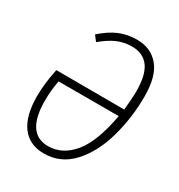

<svg xmlns="http://www.w3.org/2000/svg" viewBox="-168 -808 870 932"><g transform="rotate(30 267.0 -341.5)"><path d="M499 -474Q499 -353 467.5 -241.5Q436 -130 371.5 -59.5Q307 11 213 11Q132 11 89 -46.5Q46 -104 46 -214Q46 -285 64 -370L445 -369Q452 -437 452 -473Q452 -567 420 -610Q388 -653 326 -653Q282 -653 244 -636.5Q206 -620 163 -584L140 -614Q187 -656 232 -675Q277 -694 330 -694Q409 -694 454 -639.5Q499 -585 499 -474ZM438 -328H101Q90 -272 90 -215Q90 -30 213 -30Q292 -30 350.5 -100Q409 -170 438 -328Z"/></g></svg>

Font: Fira Sans Extra Condensed ExtraLight
Style: Italic
Weight: 275
Width: 3
Italic angle: -8°
Designer: Carrois Corporate & Edenspiekermann AG
Foundry: Carrois Corporate GbR & Edenspiekermann AG
Version: Version 4.203